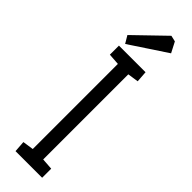

<svg xmlns="http://www.w3.org/2000/svg" viewBox="-303 -898 898 898"><g transform="rotate(45 146.5 -448.5)"><path d="M62 0 58 -56 112 -64V-627L55 -631V-691H231L235 -635L181 -627V-64L238 -60V0ZM70 -717 48 -754 196 -897 226 -890 253 -838Z"/></g></svg>

Font: Kreon Light
Style: Regular
Weight: 300
Designer: Julia Petretta
Foundry: Julia Petretta and Eli Heuer
Version: Version 2.002